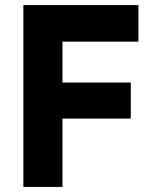

<svg xmlns="http://www.w3.org/2000/svg" viewBox="-20 -736 640 756"><path d="M72 0V-716H525V-572H226V0ZM166.5 -269V-411H495V-269Z"/></svg>

Font: Google Sans Code
Style: Regular
Weight: 400
Monospace: yes
Designer: Google Sans Code Authors
Foundry: Google LLC
Version: Version 6.000